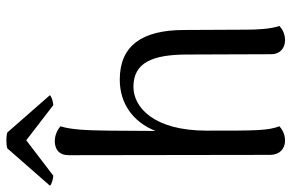

<svg xmlns="http://www.w3.org/2000/svg" viewBox="-196 -746 937 618"><g transform="rotate(-90 273.0 -437.5)"><path d="M243 -735C251 -735 271 -740 275 -746L155 -883C143 -887 116 -887 104 -883L-16 -746C-13 -740 8 -735 16 -735L130 -822ZM486 -114 485 -313C485 -449 435 -521 325 -521C249 -521 189 -479 160 -406L161 -556C162 -630 164 -676 175 -712C167 -719 147 -732 122 -730C98 -728 82 -714 82 -686L83 -37C83 -7 102 11 129 11C151 11 167 0 175 -7C161 -45 161 -80 161 -241C161 -413 237 -477 302 -477C380 -477 406 -416 406 -303L407 -33C407 -6 426 11 452 11C473 11 488 2 498 -7C488 -36 486 -79 486 -114Z"/></g></svg>

Font: Arima Koshi
Style: Regular
Weight: 400
Designer: Joana Correia and Natanael Gama
Foundry: NDISCOVER
Version: Version 1.019;PS 001.019;hotconv 1.0.88;makeotf.lib2.5.64775